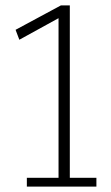

<svg xmlns="http://www.w3.org/2000/svg" viewBox="-20 -695 412 715"><path d="M212 -635 198 -644V0H240V-675H207L38 -584L52 -547ZM80 0H339V-33H80Z"/></svg>

Font: Yaldevi ExtraLight ExtraLight
Style: Regular
Weight: 250
Version: Version 1.100